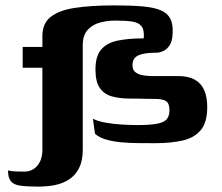

<svg xmlns="http://www.w3.org/2000/svg" viewBox="-20 -526 824 712"><path d="M9.7 106.1Q12.7 107.1 22.9 108.4Q33.1 109.7 46.8 110Q60.5 110.3 70.5 110.3Q99.6 110.3 118.4 88.5Q137.2 66.7 137.2 28.7Q137.2 -14.3 137.2 -44.6Q137.2 -74.8 137.2 -99.1Q137.2 -123.4 137.2 -147.3Q137.2 -171.2 137.2 -201.5Q137.2 -231.8 137.2 -274.8Q132.2 -274.8 116.4 -274.8Q100.6 -274.8 84.9 -274.8Q69.1 -274.8 64.1 -274.8Q64.1 -277.8 64.1 -282.5Q64.1 -287.3 64.1 -302.6Q64.1 -318 64.1 -352Q69.1 -352 84.9 -352Q100.6 -352 116.4 -352Q132.2 -352 137.2 -352V-393.1Q137.5 -439.1 167.8 -463.3Q198 -487.6 257.9 -496.8Q317.8 -506 404.9 -506Q467.3 -506 509.7 -502.2Q552 -498.3 576.7 -487.6Q601.4 -476.9 611.5 -456.8Q621.7 -436.6 620.2 -405Q619.9 -373.7 608.8 -357.6Q597.8 -341.6 584.1 -336.1Q570.3 -330.6 562 -330.6Q541.5 -330.6 525.1 -328.8Q508.8 -326.9 496.5 -322.2Q484.1 -317.5 477.7 -308Q471.3 -298.5 471.3 -283.4Q471.3 -267 482.3 -258.2Q493.4 -249.5 510.3 -246.7Q527.2 -243.9 545.7 -243.9Q572.9 -243.9 597.8 -243.9Q622.7 -243.9 639.9 -243.9Q678 -243.9 701.7 -231Q725.4 -218.1 736.9 -192.5Q748.5 -166.9 748.5 -128.8Q748.5 -71.9 724.2 -43.1Q699.9 -14.4 656.4 -4.7Q613 5 555.5 5Q524.3 5 491.7 4.7Q459.1 4.4 428.7 1.6Q398.4 -1.2 373.2 -8.6Q348 -15.9 332.2 -30L324.6 -85.8Q342 -76.5 371.2 -71.2Q400.5 -65.9 432.7 -64.1Q465 -62.2 489.8 -62.2Q537.4 -62.2 562.8 -67.2Q588.2 -72.1 598.3 -83.9Q608.4 -95.8 608.4 -117Q608.4 -142.2 596.2 -150.7Q583.9 -159.2 554.2 -159.2Q535.7 -159.2 521.9 -159.5Q508.2 -159.8 494.4 -160.2Q480.6 -160.5 461.2 -160.5Q424 -160.5 395.2 -168.5Q366.4 -176.4 350.2 -199.7Q334 -223 334 -268Q334 -316.8 354.6 -341.7Q375.3 -366.6 415.4 -375.2Q455.5 -383.7 513.1 -383.7Q515.6 -414.8 504.7 -428.7Q493.9 -442.5 469.9 -446.1Q445.8 -449.7 406.9 -449.7Q379.9 -449.7 352.1 -442.7Q324.2 -435.7 305.6 -415.7Q286.9 -395.7 286.9 -357.7V28.7Q286.9 67.8 275.1 93.2Q263.3 118.6 244.1 133.5Q224.8 148.3 202.8 155.2Q180.9 162.1 159.9 164Q138.9 166 124.1 166Q81.6 166 56.5 162.7Q31.4 159.5 20.6 146.4Q9.7 133.3 9.7 106.1Z"/></svg>

Font: Genos Thin
Style: Regular
Weight: 100
Designer: Robert E. Leuschke
Foundry: Robert E. Leuschke
Version: Version 1.010